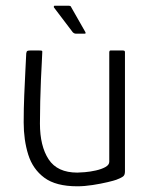

<svg xmlns="http://www.w3.org/2000/svg" viewBox="-20 -649 530 673"><path d="M251 4Q176 4 135.5 -26Q95 -56 79 -107Q63 -158 63 -220Q63 -268 65 -315.5Q67 -363 69 -402Q71 -441 72 -462Q73 -469 76 -470.5Q79 -472 86 -472H118Q125 -472 127 -471Q129 -470 128 -462Q128 -455 126.5 -430Q125 -405 123.5 -369.5Q122 -334 121 -293.5Q120 -253 120 -216Q120 -137 150.5 -90.5Q181 -44 251 -44Q259 -44 277.5 -45.5Q296 -47 316 -51.5Q336 -56 349.5 -63.5Q363 -71 363 -82V-465Q363 -468 364 -470Q365 -472 367 -472H412Q414 -472 416 -471Q418 -470 418 -466V-48Q418 -36 412 -31Q406 -26 388 -19Q380 -16 357 -10.5Q334 -5 305 -0.5Q276 4 251 4ZM246 -531Q240 -531 235 -536L169 -623Q168 -625 169 -627Q170 -629 171 -629H219Q223 -629 226 -628Q229 -627 230 -623L279 -537Q282 -531 277 -531Z"/></svg>

Font: Glory Thin Light
Style: Regular
Weight: 300
Version: Version 1.011